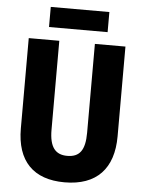

<svg xmlns="http://www.w3.org/2000/svg" viewBox="-59 -931 746 989"><g transform="rotate(5 313.5 -437.0)"><path d="M466 -884H163V-780H466ZM564 -250V-714H406V-255C406 -164 378 -127 314 -127C253 -127 222 -164 222 -254V-714H64V-247C64 -78 151 10 312 10C478 10 564 -83 564 -250Z"/></g></svg>

Font: Noto Sans Lao Looped Condensed ExtraBold
Style: Regular
Weight: 800
Width: 3
Designer: Mark Frömberg, Ben Mitchell
Foundry: The Fontpad Ltd
Version: Version 1.002